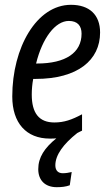

<svg xmlns="http://www.w3.org/2000/svg" viewBox="-20 -566 457 798"><path d="M187 10C197 10 205 10 214 9C165 49 139 88 139 137C139 183 167 212 216 212C236 212 254 210 270 204L278 149C266 152 252 154 241 154C222 154 210 143 210 121C210 78 244 32 301 -13C307 -16 314 -20 321 -23V-91C278 -68 246 -57 206 -57C142 -57 112 -96 112 -173C112 -194 114 -217 118 -238H128C303 -238 396 -316 396 -431C396 -505 351 -546 275 -546C132 -546 31 -368 31 -165C31 -55 89 10 187 10ZM134 -302H130C156 -408 210 -479 266 -479C303 -479 319 -458 319 -426C319 -347 253 -302 134 -302Z"/></svg>

Font: Noto Sans Condensed
Style: Italic
Weight: 400
Width: 3
Italic angle: -12°
Designer: Monotype Design Team
Foundry: Monotype Imaging Inc.
Version: Version 2.013